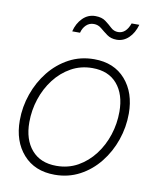

<svg xmlns="http://www.w3.org/2000/svg" viewBox="-82 -777 691 850"><g transform="rotate(10 263.5 -352.5)"><path d="M221.7 9.3Q131.8 9.3 80.1 -49.1Q28.3 -107.4 28.3 -201.2Q28.3 -262.2 48.6 -320.1Q68.8 -377.9 105.7 -424.1Q142.6 -470.2 193.6 -497.6Q244.6 -524.9 306.6 -524.9Q396 -524.9 447.3 -466.3Q498.5 -407.7 498.5 -314Q498.5 -252.9 478.5 -195.1Q458.5 -137.2 421.6 -91.1Q384.8 -44.9 334 -17.8Q283.2 9.3 221.7 9.3ZM222.2 -30.8Q275.4 -30.8 318.4 -54.9Q361.3 -79.1 392.3 -119.6Q423.3 -160.2 439.7 -210.7Q456.1 -261.2 456.1 -314.9Q456.1 -393.1 417 -439Q377.9 -484.9 305.7 -484.9Q252.9 -484.9 210 -460.9Q167 -437 135.7 -396.2Q104.5 -355.5 87.9 -304.9Q71.3 -254.4 71.3 -200.7Q71.3 -122.6 110.8 -76.7Q150.4 -30.8 222.2 -30.8ZM388.2 -627Q362.3 -627 344.7 -639.9Q327.1 -652.8 312 -665.5Q296.9 -678.2 277.8 -678.2Q257.3 -678.2 243.2 -664.6Q229 -650.9 223.6 -629.4H188.5Q197.3 -666 221.2 -689.9Q245.1 -713.9 278.3 -713.9Q307.1 -713.9 324.5 -700.9Q341.8 -688 355.7 -674.8Q369.6 -661.6 388.7 -661.6Q424.3 -661.6 441.4 -709.5H476.1Q465.3 -671.4 441.9 -649.2Q418.5 -627 388.2 -627Z"/></g></svg>

Font: Inter Display ExtraLight
Style: Italic
Weight: 200
Italic angle: -9.39999°
Designer: Rasmus Andersson
Foundry: rsms
Version: Version 4.000;git-a52131595